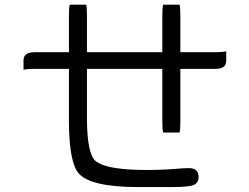

<svg xmlns="http://www.w3.org/2000/svg" viewBox="-20 -755 1040 801"><path d="M660.6 -735.4Q657.2 -724.6 657.2 -688.5V-537.1H342.8V-688.5Q342.8 -724.6 339.4 -735.4H271Q267.6 -724.6 267.6 -688.5V-537.1H124Q97.2 -537.1 86.4 -525.9Q78.1 -518.1 78.1 -502.4V-463.9Q94.2 -467.8 124 -467.8H267.6V-238.3Q269.5 -73.2 309.6 -30.3Q360.4 25.4 557.6 25.4Q561 25.4 564.5 25.4H698.2Q774.4 25.4 792.5 14.6Q808.6 4.9 808.6 -15.6Q808.6 -34.2 798.8 -43.9Q789.1 -53.7 766.6 -53.7L739.7 -52.7Q667 -45.9 593.8 -45.9Q439.5 -45.9 389.2 -76.2Q380.9 -81.1 376 -85.9Q344.7 -117.2 342.8 -250V-467.8H657.2V-250Q657.2 -212.9 660.6 -202.1H729Q732.4 -213.4 732.4 -250V-467.8H879.9Q904.8 -467.8 915.5 -478.5Q923.8 -486.8 923.8 -502.4V-541Q907.7 -537.1 879.9 -537.1H732.4V-688.5Q732.4 -724.6 729 -735.4Z"/></svg>

Font: YuPearl-Light
Style: Light
Weight: 300
Designer: Max Yao
Foundry: Max-Everyday
Version: Version 1.011; ttfautohint (v1.8.3)